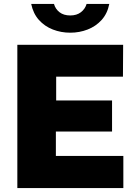

<svg xmlns="http://www.w3.org/2000/svg" viewBox="-20 -949 688 969"><path d="M67.5 0V-723H601.5L600.5 -562H263.5V-442H545.5V-285H262V-162H602.5V0ZM334.5 -784Q288 -784 246.8 -800Q205.5 -816 176.5 -848.2Q147.5 -880.5 137.5 -929H252.5Q259.5 -903.5 280.5 -887.2Q301.5 -871 334.5 -871Q367 -871 388.2 -887.2Q409.5 -903.5 417 -929H531.5Q522 -880.5 492.8 -848.2Q463.5 -816 422.2 -800Q381 -784 334.5 -784Z"/></svg>

Font: Public Sans Thin Black
Style: Regular
Weight: 900
Version: Version 2.001